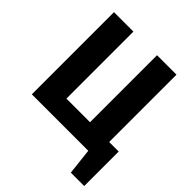

<svg xmlns="http://www.w3.org/2000/svg" viewBox="-248 -903 1236 1236"><g transform="rotate(45 370.5 -284.5)"><path d="M639 -135V-748H462V-138H247V-748H70V0H584L604 179H726V-135Z"/></g></svg>

Font: Glow Sans SC Normal ExtraBold
Style: Regular
Weight: 800
Designer: Ryoko NISHIZUKA (kana, bopomofo & ideographs); Paul D. Hunt (Latin, Greek & Cyrillic); Sandoll Communications, Soo-young
Version: Version 0.93